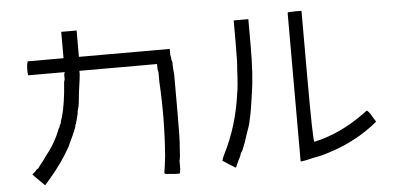

<svg xmlns="http://www.w3.org/2000/svg" viewBox="-53 -857 2106 1020"><g transform="rotate(-5 1000.0 -347.5)"><path d="M304.7 -750H386.7Q386.7 -703.1 386.7 -609.4H871.1V-578.1Q875 -562.5 875 -550.8L878.9 -539.1V-531.2Q878.9 -507.8 882.8 -468.8Q882.8 -418 882.8 -269.5Q882.8 -121.1 878.9 -89.8Q878.9 -78.1 875 -31.2L871.1 -11.7V3.9Q871.1 23.4 871.1 31.2Q867.2 54.7 867.2 54.7Q863.3 54.7 839.8 54.7Q804.7 50.8 796.9 50.8Q785.2 50.8 785.2 43Q789.1 23.4 796.9 -43Q812.5 -242.2 800.8 -441.4Q800.8 -464.8 800.8 -492.2Q796.9 -503.9 796.9 -511.7Q796.9 -519.5 796.9 -519.5V-535.2H382.8V-523.4Q382.8 -519.5 382.8 -515.6Q382.8 -507.8 371.1 -425.8Q363.3 -343.8 359.4 -339.8Q359.4 -339.8 355.5 -324.2Q355.5 -312.5 347.7 -285.2Q339.8 -257.8 339.8 -253.9Q335.9 -253.9 335.9 -250V-242.2Q332 -230.5 316.4 -195.3Q300.8 -160.2 289.1 -136.7Q246.1 -58.6 175.8 23.4L148.4 54.7L85.9 -7.8L93.8 -15.6Q101.6 -19.5 109.4 -31.2L121.1 -39.1L128.9 -50.8Q152.3 -78.1 164.1 -97.7Q218.8 -164.1 246.1 -238.3Q250 -242.2 253.9 -253.9V-257.8L257.8 -261.7Q261.7 -269.5 261.7 -277.3Q261.7 -277.3 269.5 -300.8Q289.1 -371.1 296.9 -484.4L300.8 -496.1V-507.8Q300.8 -519.5 300.8 -523.4L304.7 -535.2H109.4Q105.5 -558.6 109.4 -593.8L113.3 -609.4H304.7Z M1261.7 -730.5H1300.8V-589.8Q1300.8 -433.6 1285.2 -335.9Q1281.2 -304.7 1273.4 -257.8Q1265.6 -210.9 1261.7 -199.2Q1257.8 -183.6 1257.8 -179.7Q1257.8 -175.8 1238.3 -121.1Q1222.7 -70.3 1214.8 -54.7Q1210.9 -43 1207 -35.2L1203.1 -31.2L1199.2 -23.4Q1195.3 -7.8 1183.6 11.7Q1171.9 39.1 1168 46.9Q1164.1 50.8 1160.2 46.9Q1156.2 43 1128.9 27.3Q1101.6 7.8 1097.7 7.8Q1101.6 -7.8 1109.4 -23.4Q1183.6 -168 1207 -339.8Q1214.8 -378.9 1218.8 -472.7Q1222.7 -500 1222.7 -613.3Q1222.7 -726.6 1222.7 -730.5Q1222.7 -730.5 1261.7 -730.5ZM1550.8 -750H1585.9V-398.4Q1585.9 -50.8 1593.8 -50.8Q1734.4 -82 1863.3 -175.8Q1882.8 -191.4 1886.7 -191.4Q1886.7 -191.4 1894.5 -183.6Q1902.3 -175.8 1910.2 -160.2L1929.7 -128.9Q1812.5 -31.2 1656.2 15.6Q1621.1 27.3 1574.2 35.2Q1527.3 46.9 1511.7 46.9V-351.6Q1511.7 -746.1 1511.7 -746.1Q1511.7 -750 1550.8 -750Z"/></g></svg>

Font: 和音 by 宁静之雨，公众号njzyshare
Style: Regular
Weight: 400
Designer: Steve Matteson
Foundry: Ascender Corporation
Version: Version 6.00;June 8, 2018;FontCreator 11.0.0.2388 32-bit